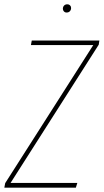

<svg xmlns="http://www.w3.org/2000/svg" viewBox="-26 -869 480 889"><path d="M282.2 -811Q274.9 -811 270 -816.2Q265.1 -821.3 265.1 -828.1Q265.1 -837.4 270.8 -843.3Q276.4 -849.1 286.1 -849.1Q293.5 -849.1 298.3 -844.2Q303.2 -839.4 303.2 -832Q303.2 -823.2 297.6 -817.1Q292 -811 282.2 -811ZM-5.9 0 -2 -21 405.8 -660.2H117.2L121.1 -681.2H434.1L431.2 -662.1L22.9 -22H332L325.2 0Z"/></svg>

Font: Fira Sans Compressed Thin
Style: Italic
Weight: 100
Width: 3
Italic angle: -8°
Designer: Carrois Corporate & Edenspiekermann AG
Foundry: Carrois Corporate GbR & Edenspiekermann AG
Version: Version 4.203;PS 004.203;hotconv 1.0.88;makeotf.lib2.5.64775